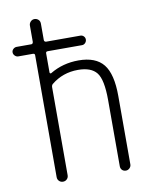

<svg xmlns="http://www.w3.org/2000/svg" viewBox="-84 -811 669 872"><g transform="rotate(-10 250.0 -375.0)"><path d="M34.2 -595.7Q25.4 -595.7 18.6 -602.5Q11.7 -609.4 11.7 -618.2Q11.7 -627 18.6 -633.3Q25.4 -639.6 34.2 -639.6H101.6Q109.4 -639.6 110.4 -649.4V-724.6Q110.4 -734.4 117.7 -742.2Q125 -750 135.7 -750Q145.5 -750 153.3 -743.2Q161.1 -736.3 161.1 -724.6V-649.4Q161.1 -640.6 169.9 -639.6H328.1Q336.9 -639.6 343.3 -633.3Q349.6 -627 349.6 -618.2Q349.6 -609.4 343.3 -602.5Q336.9 -595.7 328.1 -595.7H169.9Q161.1 -595.7 161.1 -587.9V-499Q161.1 -496.1 164.1 -494.6Q167 -493.2 168.9 -495.1Q227.5 -530.3 299.8 -530.3Q378.9 -530.3 414.6 -485.8Q450.2 -441.4 450.2 -339.8V-24.4Q450.2 -14.6 442.9 -7.3Q435.5 0 425.8 0Q415 0 408.2 -6.8Q401.4 -13.7 401.4 -24.4V-330.1Q401.4 -423.8 376 -456.1Q350.6 -488.3 290 -488.3Q219.7 -488.3 167 -445.3Q161.1 -440.4 161.1 -430.7V-25.4Q161.1 -14.6 153.8 -7.3Q146.5 0 135.7 0Q125 0 117.7 -7.3Q110.4 -14.6 110.4 -25.4V-587.9Q110.4 -595.7 101.6 -595.7Z"/></g></svg>

Font: Rounded Mgen+ 1mn light
Style: Regular
Weight: 200
Designer: [Source Han Sans]
Ryoko NISHIZUKA  (kana & ideographs); Paul D. Hunt (Latin, Greek & Cyrillic); Wenlong ZHANG  (bopomofo
Version: Version 1.059.20150602